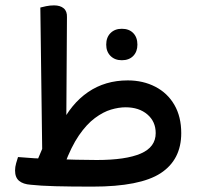

<svg xmlns="http://www.w3.org/2000/svg" viewBox="-20 -694 751 714"><path d="M340 -99Q448 -99 503.5 -123Q559 -147 559 -199Q559 -242 528 -268.5Q497 -295 447 -295Q422 -295 393 -286.5Q364 -278 333 -255Q302 -232 273.5 -190.5Q245 -149 220 -82L116 -91L147 -164L205 -227Q244 -308 307.5 -351.5Q371 -395 455 -395Q512 -395 557.5 -371.5Q603 -348 628.5 -304Q654 -260 654 -199Q654 -100 577.5 -50Q501 0 324 0Q242 0 186 -1.5Q130 -3 94 -7Q66 -9 51 -21.5Q36 -34 36 -60Q36 -73 40 -87Q44 -101 47 -110Q80 -107 107.5 -105.5Q135 -104 168 -103L197 -102Q228 -101 263.5 -100Q299 -99 340 -99ZM138 -53 130 -666Q137 -668 151.5 -671Q166 -674 181 -674Q204 -674 217 -663Q230 -652 229 -630L226 -155ZM433 -470Q407 -470 391 -486Q375 -502 375 -528Q375 -555 391 -571Q407 -587 433 -587Q460 -587 475.5 -571Q491 -555 491 -528Q491 -502 475.5 -486Q460 -470 433 -470Z"/></svg>

Font: Baloo Bhaijaan 2 Medium
Style: Regular
Weight: 500
Designer: Sanskriti Dholi, Noopur Datye and Ek Type
Foundry: Ek Type
Version: Version 1.701